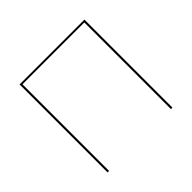

<svg xmlns="http://www.w3.org/2000/svg" viewBox="-166 -890 1080 1080"><g transform="rotate(-45 374.0 -350.0)"><path d="M632 0H620V-689H128V0H116V-700H632Z"/></g></svg>

Font: Lato 2
Style: Regular
Weight: 100
Designer: Lukasz Dziedzic with Adam Twardoch and Botio Nikoltchev
Foundry: tyPoland Lukasz Dziedzic
Version: Version 2.015; 2015-08-06; http://www.latofonts.com/